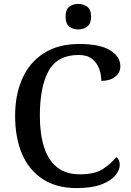

<svg xmlns="http://www.w3.org/2000/svg" viewBox="-20 -948 669 978"><path d="M370 10Q267 10 197 -36Q127 -82 92 -164.5Q57 -247 57 -358Q57 -466 94 -548.5Q131 -631 204 -677.5Q277 -724 384 -724Q490 -724 541.5 -691.5Q593 -659 593 -611Q593 -577 566 -556.5Q539 -536 496 -536Q496 -568 485 -598Q474 -628 449 -648Q424 -668 381 -668Q273 -668 228 -587.5Q183 -507 183 -358Q183 -267 204 -200Q225 -133 270 -96.5Q315 -60 388 -60Q462 -60 504 -87Q546 -114 572 -148Q590 -135 590 -108Q590 -82 567.5 -54.5Q545 -27 496.5 -8.5Q448 10 370 10ZM379 -798Q351 -798 332.5 -813Q314 -828 314 -863Q314 -899 332.5 -913.5Q351 -928 379 -928Q405 -928 424.5 -913.5Q444 -899 444 -863Q444 -828 424.5 -813Q405 -798 379 -798Z"/></svg>

Font: Noto Serif Sinhala Medium
Style: Regular
Weight: 500
Designer: Jelle Bosma - Monotype Design Team
Foundry: Monotype Imaging Inc.
Version: Version 2.007; ttfautohint (v1.8.4.7-5d5b)